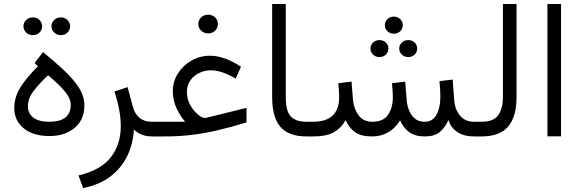

<svg xmlns="http://www.w3.org/2000/svg" viewBox="-20 -690 2935 971"><path d="M172.4 -355 154.8 -371.1 197.8 -426.8Q257.3 -377.9 304.4 -333.7Q351.6 -289.6 379.2 -246.3Q406.7 -203.1 406.7 -156.7Q406.7 -84.5 357.7 -43.2Q308.6 -2 229.5 -2Q147.9 -2 100.1 -41Q52.2 -80.1 52.2 -143.6Q52.2 -197.8 83 -247.8Q113.8 -297.9 172.4 -355ZM337.9 -160.6Q337.9 -185.1 320.3 -210.7Q302.7 -236.3 276.4 -261.7Q250 -287.1 223.1 -309.6Q179.2 -268.1 150.1 -230.2Q121.1 -192.4 121.1 -151.4Q121.1 -117.2 147.9 -95.7Q174.8 -74.2 229 -74.2Q337.9 -74.2 337.9 -160.6ZM240.2 -557.1Q240.2 -575.7 254.2 -588.9Q268.1 -602.1 287.6 -602.1Q307.6 -602.1 321 -589.1Q334.5 -576.2 334.5 -557.1Q334.5 -538.1 321 -525.1Q307.6 -512.2 287.6 -512.2Q268.1 -512.2 254.2 -525.4Q240.2 -538.6 240.2 -557.1ZM98.6 -557.1Q98.6 -575.7 112.3 -588.9Q126 -602.1 146 -602.1Q166 -602.1 179.4 -589.1Q192.9 -576.2 192.9 -557.1Q192.9 -538.1 179.4 -525.1Q166 -512.2 146 -512.2Q126 -512.2 112.3 -525.4Q98.6 -538.6 98.6 -557.1Z M751.5 0Q716.3 0 693.1 -10.7Q669.9 -21.5 657.2 -35.2Q653.3 35.6 624.8 96.4Q596.2 157.2 541 200.4Q485.8 243.7 400.4 261.2L377 197.3Q490.7 170.4 540.8 105Q590.8 39.6 590.8 -51.8Q590.8 -92.3 582.5 -136.2Q574.2 -180.2 558.6 -227.1L625.5 -249.5L650.4 -154.8Q671.4 -74.2 747.6 -74.2H768.1V0Z M982.9 -568.4Q982.9 -588.4 997.3 -602.1Q1011.7 -615.7 1032.7 -615.7Q1053.7 -615.7 1067.9 -602.1Q1082 -588.4 1082 -568.4Q1082 -548.8 1067.9 -534.9Q1053.7 -521 1032.7 -521Q1011.7 -521 997.3 -534.9Q982.9 -548.8 982.9 -568.4ZM916.5 -74.2Q893.1 -100.1 873.5 -141.1Q854 -182.1 854 -228.5Q854 -278.3 880.1 -319.1Q906.2 -359.9 949 -384Q991.7 -408.2 1041.5 -408.2Q1114.7 -408.2 1198.7 -352.5L1171.9 -292.5Q1137.7 -312.5 1106.4 -323.5Q1075.2 -334.5 1046.9 -334.5Q1015.1 -334.5 987.3 -321Q959.5 -307.6 942.4 -283Q925.3 -258.3 925.3 -225.1Q925.3 -188.5 941.2 -160.4Q957 -132.3 975.1 -116.2Q993.2 -100.1 999.5 -98.1Q1012.7 -91.8 1022.9 -94.2L1226.6 -144.5V-70.8Q1144.5 -45.9 1076.7 -30.3Q1008.8 -14.6 945.8 -7.3Q882.8 0 814 0H750.5V-74.2Z M1356.4 -669.9H1425.3V-198.2Q1425.3 -127.4 1450.9 -100.8Q1476.6 -74.2 1529.8 -74.2H1545.9V0H1529.8Q1440.4 0 1398.4 -48.3Q1356.4 -96.7 1356.4 -198.2Z M1926.3 -562.5Q1926.3 -581.1 1939.5 -593.5Q1952.6 -606 1971.7 -606Q1990.7 -606 2003.9 -593.5Q2017.1 -581.1 2017.1 -562.5Q2017.1 -544.4 2003.9 -532Q1990.7 -519.5 1971.7 -519.5Q1952.6 -519.5 1939.5 -532Q1926.3 -544.4 1926.3 -562.5ZM1999 -444.3Q1999 -462.4 2012.2 -474.9Q2025.4 -487.3 2044.4 -487.3Q2063.5 -487.3 2076.7 -475.1Q2089.8 -462.9 2089.8 -444.3Q2089.8 -426.3 2076.7 -413.8Q2063.5 -401.4 2044.4 -401.4Q2025.4 -401.4 2012.2 -413.8Q1999 -426.3 1999 -444.3ZM1853.5 -444.3Q1853.5 -462.4 1866.7 -474.9Q1879.9 -487.3 1898.9 -487.3Q1918 -487.3 1931.2 -475.1Q1944.3 -462.9 1944.3 -444.3Q1944.3 -426.3 1931.2 -413.8Q1918 -401.4 1898.9 -401.4Q1879.9 -401.4 1866.7 -413.8Q1853.5 -426.3 1853.5 -444.3ZM2127.9 0Q2078.1 0 2048.6 -22.5Q2019 -44.9 2003.4 -81.5Q1979.5 -41.5 1943.1 -20.8Q1906.7 0 1862.3 0Q1805.2 0 1774.9 -22Q1744.6 -43.9 1728 -82.5Q1706.1 -42.5 1668.7 -21.2Q1631.3 0 1562 0H1527.8V-74.2H1563Q1695.3 -74.2 1695.3 -200.2Q1695.3 -212.9 1694.3 -226.8Q1693.4 -240.7 1690.9 -269L1757.8 -277.3L1765.1 -185.5Q1768.6 -142.1 1792.5 -108.2Q1816.4 -74.2 1863.3 -74.2Q1918.5 -74.2 1942.6 -109.6Q1966.8 -145 1966.8 -200.2Q1966.8 -212.9 1965.8 -226.8Q1964.8 -240.7 1962.4 -269L2029.3 -277.3L2036.6 -185.5Q2038.6 -157.7 2048.6 -132.1Q2058.6 -106.4 2078.1 -90.3Q2097.7 -74.2 2127.4 -74.2Q2168.5 -74.2 2187.7 -110.1Q2207 -146 2207 -199.2Q2207 -216.3 2206.1 -233.2Q2205.1 -250 2202.6 -279.8L2269.5 -287.6L2276.9 -185.5Q2279.8 -137.7 2305.9 -106Q2332 -74.2 2377 -74.2H2394.5V0H2377.9Q2327.6 0 2293.9 -21.5Q2260.3 -43 2248 -83Q2230.5 -44.4 2203.9 -22.2Q2177.2 0 2127.9 0Z M2377 -74.2H2415.5Q2478 -74.2 2500.7 -108.9Q2523.4 -143.6 2523.4 -197.8V-669.9H2592.3V-198.2Q2592.3 -100.1 2550 -50Q2507.8 0 2415 0H2377Z M2817.4 -669.9V-0.5H2748.5V-669.9Z"/></svg>

Font: Vazirmatn RD Light
Style: Regular
Weight: 300
Designer: Saber Rastikerdar
Foundry: Saber Rastikerdar
Version: Version 32.102